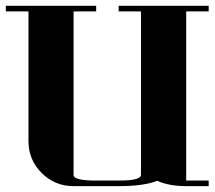

<svg xmlns="http://www.w3.org/2000/svg" viewBox="-20 -635 732 655"><path d="M0 -596.2V-615.2H308.1V-596.2H231V-38.1Q231 -19 308.1 -19H384.8Q460.9 -19 460.9 -38.1V-596.2H384.8V-615.2H691.9V-596.2H615.2V-19H691.9V0H615.2Q557.1 0 516.1 -18.1Q470.7 0 384.8 0H231Q167 0 122.1 -44.9Q77.1 -89.8 77.1 -153.8V-596.2Z"/></svg>

Font: Hjet
Style: Regular
Weight: 400
Designer: T. Christopher White
Version: Version 1.2